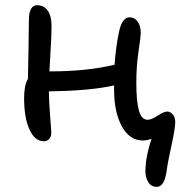

<svg xmlns="http://www.w3.org/2000/svg" viewBox="-20 -540 700 742"><path d="M149.9 5.9Q114.3 5.9 93.8 -39.6Q73.2 -85 73.2 -160.2Q73.2 -211.9 87.9 -234.9Q88.4 -264.6 90.1 -347.2Q91.8 -429.7 91.8 -466.8Q91.8 -490.7 99.9 -505.4Q107.9 -520 123 -520Q148.9 -520 164.1 -499.5Q179.2 -479 179.2 -439Q179.2 -420.4 178 -391.8Q176.8 -363.3 174.3 -323.5Q171.9 -283.7 170.9 -264.2H174.8Q316.9 -264.2 422.9 -290Q427.2 -356.4 439.9 -417Q451.7 -473.1 481 -473.1Q500.5 -473.1 512.2 -456.1Q523.9 -439 523.9 -414.1Q523.9 -398.9 515.4 -341.8Q506.8 -284.7 506.8 -220.2Q506.8 -149.9 516.6 -113.5Q526.4 -77.1 550.8 -77.1Q564.9 -77.1 589.4 -93Q613.8 -108.9 626 -108.9Q637.7 -108.9 647.5 -98.1Q657.2 -87.4 657.2 -67.9Q657.2 -43.9 642.6 22.5Q627.9 88.9 623 127Q613.8 182.1 585.9 182.1Q564.5 182.1 553.2 164.1Q542 146 542 123Q542 65.9 565.9 -3.9Q548.8 2.9 532.2 2.9Q480.5 2.9 450.7 -52Q420.9 -106.9 420.9 -193.8V-210Q330.1 -189 168.9 -187Q169.4 -145 173.8 -90.3Q178.2 -35.6 178.2 -26.9Q178.2 -12.2 170.4 -3.2Q162.6 5.9 149.9 5.9Z"/></svg>

Font: Shantell Sans Irregular Bouncy
Style: Regular
Weight: 400
Designer: Stephen Nixon, Anya Danilova, Shantell Martin
Foundry: Arrow Type
Version: Version 1.006;[9816181b4]